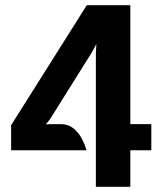

<svg xmlns="http://www.w3.org/2000/svg" viewBox="-20 -721 635 741"><path d="M350 0V-518L352 -551L337 -523L173 -261L157 -241L178 -242H214Q243 -242 262.8 -226.2Q282.5 -210.5 295 -187Q307.5 -163.5 314 -141H23V-238L315 -701H483V-242H564V-141H483V0Z"/></svg>

Font: Expletus Sans
Style: Bold
Weight: 700
Version: Version 7.500